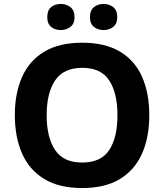

<svg xmlns="http://www.w3.org/2000/svg" viewBox="-20 -941 831 971"><path d="M735 -358Q735 -247 698.5 -164.5Q662 -82 587 -36Q512 10 395 10Q279 10 203.5 -36Q128 -82 91.5 -165Q55 -248 55 -359Q55 -469 91.5 -551.5Q128 -634 203.5 -679.5Q279 -725 396 -725Q512 -725 587.5 -679.5Q663 -634 699 -551.5Q735 -469 735 -358ZM216 -358Q216 -246 258.5 -182.5Q301 -119 395 -119Q491 -119 532.5 -182.5Q574 -246 574 -358Q574 -470 532.5 -534Q491 -598 396 -598Q301 -598 258.5 -534Q216 -470 216 -358ZM219 -854Q219 -889 238.5 -905Q258 -921 288 -921Q315 -921 336 -905Q357 -889 357 -854Q357 -821 336 -805Q315 -789 288 -789Q258 -789 238.5 -805Q219 -821 219 -854ZM435 -854Q435 -889 455 -905Q475 -921 504 -921Q532 -921 552.5 -905Q573 -889 573 -854Q573 -821 552.5 -805Q532 -789 504 -789Q475 -789 455 -805Q435 -821 435 -854Z"/></svg>

Font: Noto Sans Khmer UI
Style: Bold
Weight: 700
Designer: Danh Hong and the Monotype Design Team
Foundry: Monotype Imaging Inc.
Version: Version 2.002; ttfautohint (v1.8.4.7-5d5b)